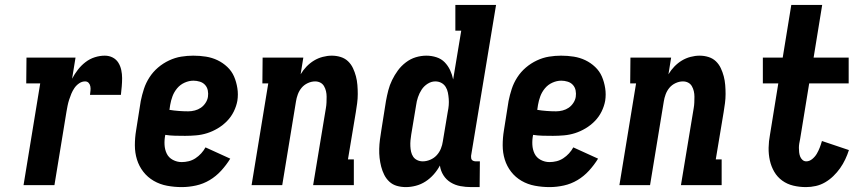

<svg xmlns="http://www.w3.org/2000/svg" viewBox="-20 -755 3540 783"><path d="M76 0 144 -415H87L88 -520H288L274 -434Q284 -453 297.5 -470.5Q311 -488 328.5 -501.5Q346 -515 366.5 -521.5Q387 -528 407 -528Q425 -528 439.5 -520.5Q454 -513 462.5 -499.5Q471 -486 474.5 -469.5Q478 -453 478 -436.5Q478 -420 476.5 -402.5Q475 -385 473 -368H347Q348 -377 349 -385.5Q350 -394 348.5 -402.5Q347 -411 341.5 -417Q336 -423 327 -423Q314 -423 302.5 -415Q291 -407 283.5 -396Q276 -385 271 -373Q266 -361 262 -348.5Q258 -336 255.5 -323.5Q253 -311 251 -299L202 0Z M721 8Q691 8 661.5 2.5Q632 -3 607 -17.5Q582 -32 564.5 -54.5Q547 -77 538.5 -104.5Q530 -132 530 -162.5Q530 -193 535 -223L554 -343Q559 -368 567 -392.5Q575 -417 589.5 -439.5Q604 -462 624.5 -479.5Q645 -497 669.5 -508.5Q694 -520 719 -524Q744 -528 768 -528Q795 -528 820 -524Q845 -520 867 -509.5Q889 -499 907 -482Q925 -465 934.5 -443Q944 -421 948 -395.5Q952 -370 948 -344Q944 -322 933.5 -300.5Q923 -279 906 -261.5Q889 -244 868 -231.5Q847 -219 825 -212Q803 -205 780 -203Q757 -201 735 -201Q714 -201 693.5 -201.5Q673 -202 654 -205Q650 -185 651 -165Q652 -145 660 -128.5Q668 -112 685 -103Q702 -94 721 -94Q735 -94 749.5 -97.5Q764 -101 777 -109.5Q790 -118 800.5 -129.5Q811 -141 818 -154L919 -108Q903 -82 882 -59Q861 -36 835 -20.5Q809 -5 779.5 1.5Q750 8 721 8ZM748 -301Q761 -301 774.5 -304.5Q788 -308 799 -315.5Q810 -323 818 -335Q826 -347 828 -360Q830 -373 827.5 -386Q825 -399 816.5 -408.5Q808 -418 795 -422Q782 -426 769 -426Q751 -426 733 -418Q715 -410 702.5 -395Q690 -380 683.5 -362.5Q677 -345 674 -327L671 -307Q689 -304 709 -302.5Q729 -301 748 -301Z M1006 0 1074 -415H1050L1051 -520H1217L1206 -452Q1216 -469 1230 -483.5Q1244 -498 1260.5 -508Q1277 -518 1296 -523Q1315 -528 1333 -528Q1352 -528 1369.5 -522.5Q1387 -517 1399.5 -505Q1412 -493 1419.5 -477Q1427 -461 1431.5 -444Q1436 -427 1437.5 -408.5Q1439 -390 1439 -371.5Q1439 -353 1436.5 -334Q1434 -315 1431 -297L1399 -105H1423V0H1257L1309 -314Q1311 -325 1311.5 -337Q1312 -349 1312 -360.5Q1312 -372 1309.5 -383Q1307 -394 1301.5 -403.5Q1296 -413 1286.5 -418Q1277 -423 1265 -423Q1250 -423 1235 -416Q1220 -409 1210 -397Q1200 -385 1194.5 -370Q1189 -355 1187 -341L1131 0Z M1635 8Q1616 8 1598.5 3Q1581 -2 1568 -14Q1555 -26 1547 -42Q1539 -58 1534.5 -75.5Q1530 -93 1528 -111Q1526 -129 1526.5 -148Q1527 -167 1529.5 -186Q1532 -205 1535 -223L1554 -343Q1558 -365 1563.5 -386.5Q1569 -408 1579 -428.5Q1589 -449 1602.5 -467.5Q1616 -486 1635 -500.5Q1654 -515 1675.5 -521.5Q1697 -528 1719 -528Q1740 -528 1760 -521.5Q1780 -515 1793.5 -501Q1807 -487 1815.5 -469Q1824 -451 1828 -431L1861 -630H1837V-735H2003L1901 -119Q1901 -114 1901.5 -110Q1902 -106 1904.5 -103Q1907 -100 1911.5 -98.5Q1916 -97 1920 -97H1937L1936 8H1902Q1879 8 1857.5 4Q1836 0 1818 -11Q1800 -22 1788.5 -40Q1777 -58 1774 -80Q1764 -61 1749 -44Q1734 -27 1715.5 -15Q1697 -3 1676 2.5Q1655 8 1635 8ZM1704 -97Q1719 -97 1734.5 -103.5Q1750 -110 1761 -122Q1772 -134 1778 -149Q1784 -164 1786 -179L1806 -299Q1809 -313 1810 -326Q1811 -339 1810 -352Q1809 -365 1806.5 -377.5Q1804 -390 1797.5 -400.5Q1791 -411 1780 -417Q1769 -423 1755 -423Q1739 -423 1724 -413.5Q1709 -404 1699.5 -389.5Q1690 -375 1684.5 -358.5Q1679 -342 1677 -326L1657 -206Q1655 -194 1654 -182.5Q1653 -171 1653.5 -159Q1654 -147 1656.5 -136Q1659 -125 1665 -116Q1671 -107 1681.5 -102Q1692 -97 1704 -97Z M2221 8Q2191 8 2161.5 2.5Q2132 -3 2107 -17.5Q2082 -32 2064.5 -54.5Q2047 -77 2038.5 -104.5Q2030 -132 2030 -162.5Q2030 -193 2035 -223L2054 -343Q2059 -368 2067 -392.5Q2075 -417 2089.5 -439.5Q2104 -462 2124.5 -479.5Q2145 -497 2169.5 -508.5Q2194 -520 2219 -524Q2244 -528 2268 -528Q2295 -528 2320 -524Q2345 -520 2367 -509.5Q2389 -499 2407 -482Q2425 -465 2434.5 -443Q2444 -421 2448 -395.5Q2452 -370 2448 -344Q2444 -322 2433.5 -300.5Q2423 -279 2406 -261.5Q2389 -244 2368 -231.5Q2347 -219 2325 -212Q2303 -205 2280 -203Q2257 -201 2235 -201Q2214 -201 2193.5 -201.5Q2173 -202 2154 -205Q2150 -185 2151 -165Q2152 -145 2160 -128.5Q2168 -112 2185 -103Q2202 -94 2221 -94Q2235 -94 2249.5 -97.5Q2264 -101 2277 -109.5Q2290 -118 2300.5 -129.5Q2311 -141 2318 -154L2419 -108Q2403 -82 2382 -59Q2361 -36 2335 -20.5Q2309 -5 2279.5 1.5Q2250 8 2221 8ZM2248 -301Q2261 -301 2274.5 -304.5Q2288 -308 2299 -315.5Q2310 -323 2318 -335Q2326 -347 2328 -360Q2330 -373 2327.5 -386Q2325 -399 2316.5 -408.5Q2308 -418 2295 -422Q2282 -426 2269 -426Q2251 -426 2233 -418Q2215 -410 2202.5 -395Q2190 -380 2183.5 -362.5Q2177 -345 2174 -327L2171 -307Q2189 -304 2209 -302.5Q2229 -301 2248 -301Z M2506 0 2574 -415H2550L2551 -520H2717L2706 -452Q2716 -469 2730 -483.5Q2744 -498 2760.5 -508Q2777 -518 2796 -523Q2815 -528 2833 -528Q2852 -528 2869.5 -522.5Q2887 -517 2899.5 -505Q2912 -493 2919.5 -477Q2927 -461 2931.5 -444Q2936 -427 2937.5 -408.5Q2939 -390 2939 -371.5Q2939 -353 2936.5 -334Q2934 -315 2931 -297L2899 -105H2923V0H2757L2809 -314Q2811 -325 2811.5 -337Q2812 -349 2812 -360.5Q2812 -372 2809.5 -383Q2807 -394 2801.5 -403.5Q2796 -413 2786.5 -418Q2777 -423 2765 -423Q2750 -423 2735 -416Q2720 -409 2710 -397Q2700 -385 2694.5 -370Q2689 -355 2687 -341L2631 0Z M3267 8Q3240 8 3215 2Q3190 -4 3170 -18.5Q3150 -33 3137.5 -54.5Q3125 -76 3119.5 -101Q3114 -126 3114.5 -152.5Q3115 -179 3120 -205L3154 -415H3091V-520H3172L3207 -735H3333L3298 -520H3441V-415H3280L3243 -188Q3241 -179 3239.5 -170Q3238 -161 3238 -152Q3238 -143 3239 -134Q3240 -125 3243 -117Q3246 -109 3252.5 -103Q3259 -97 3268 -97Q3281 -97 3292.5 -106.5Q3304 -116 3311 -128Q3318 -140 3323 -153Q3328 -166 3332 -180L3442 -143Q3436 -124 3427 -105Q3418 -86 3406 -69Q3394 -52 3378.5 -37Q3363 -22 3345 -11.5Q3327 -1 3307 3.5Q3287 8 3267 8Z"/></svg>

Font: Iosevka Curly Slab Extrabold
Style: Italic
Weight: 800
Italic angle: -9°
Monospace: yes
Designer: Belleve Invis
Foundry: Belleve Invis
Version: Version 22.1.2; ttfautohint (v1.8.4)